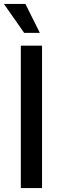

<svg xmlns="http://www.w3.org/2000/svg" viewBox="-40 -961 301 981"><path d="M174.8 -727.5V0H66.4V-727.5ZM83.5 -793 -20 -940.9H89.8L163.6 -793Z"/></svg>

Font: Inter Display Medium
Style: Regular
Weight: 500
Designer: Rasmus Andersson
Foundry: rsms
Version: Version 4.001;git-9221beed3